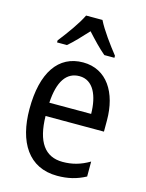

<svg xmlns="http://www.w3.org/2000/svg" viewBox="-117 -837 696 918"><g transform="rotate(15 231.0 -378.0)"><path d="M274 -766H193C172 -722 128 -662 92 -616V-606H141C168 -629 201 -664 233 -699C265 -664 296 -631 326 -606H376V-616C342 -659 296 -721 274 -766ZM238 -546C116 -546 47 -445 47 -265C47 -102 115 10 257 10C311 10 354 -1 397 -24V-98C353 -72 312 -61 265 -61C177 -61 132 -125 130 -252H419V-308C419 -444 356 -546 238 -546ZM238 -478C307 -478 337 -407 338 -318H131C137 -425 174 -478 238 -478Z"/></g></svg>

Font: Noto Sans Bengali Condensed
Style: Regular
Weight: 400
Width: 3
Designer: Jelle Bosma - Monotype Design Team
Foundry: Monotype Imaging Inc.
Version: Version 2.003